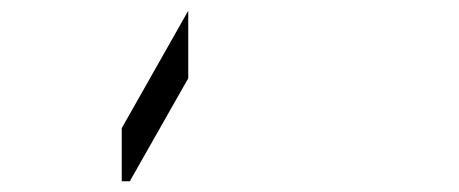

<svg xmlns="http://www.w3.org/2000/svg" viewBox="-20 -446 856 358"><path d="M222 -108H207V-207L331 -426V-300Z"/></svg>

Font: DSEG14 Classic Mini
Style: Light
Weight: 300
Designer: Keshikan(Twitter:@keshinomi_88pro)
Version: Version 0.46